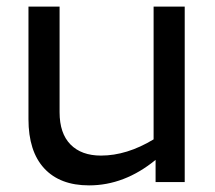

<svg xmlns="http://www.w3.org/2000/svg" viewBox="-20 -550 648 580"><path d="M538 0H450V-67Q356 10 249 10Q161 10 113.5 -41.5Q66 -93 66 -190V-530H160V-211Q160 -147 193 -113.5Q226 -80 285 -80Q363 -80 444 -129V-530H538Z"/></svg>

Font: Roundo Medium
Style: Regular
Weight: 500
Designer: Namrata Goyal (Gurmukhi), Shiva Nallaperumal (Latin)
Foundry: Indian Type Foundry
Version: Version 1.000;PS 1.0;hotconv 1.0.88;makeotf.lib2.5.647800